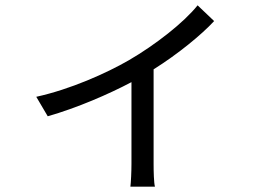

<svg xmlns="http://www.w3.org/2000/svg" viewBox="-20 -623 1040 720"><path d="M721 -603C670 -539 563 -455 463 -397C380 -349 244 -288 116 -260L159 -187C268 -218 388 -270 473 -315V-9C473 21 471 62 469 77H561C557 62 556 21 556 -9V-363C647 -420 736 -493 783 -544Z"/></svg>

Font: Source Han Sans KR Regular
Style: Regular
Weight: 400
Designer: Ryoko NISHIZUKA (kana & ideographs); Paul D. Hunt (Latin, Greek & Cyrillic); Wenlong ZHANG (bopomofo); Sandoll Communica
Foundry: Adobe Systems Incorporated
Version: Version 1.004;PS 1.004;hotconv 1.0.82;makeotf.lib2.5.63406